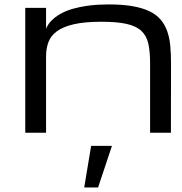

<svg xmlns="http://www.w3.org/2000/svg" viewBox="-20 -598 822 865"><path d="M390.6 59.1H484.4L421.9 246.6H359.4ZM656.2 0V-312.5Q656.2 -364.7 648.4 -400.6Q640.6 -436.5 617.2 -458.5Q593.8 -480.5 550.8 -490.2Q507.8 -500 437.5 -500Q361.3 -500 312.7 -488.8Q264.2 -477.5 236.3 -457Q208.5 -436.5 198 -407.7Q187.5 -378.9 187.5 -343.8V0H93.8V-562.5H187.5V-468.8Q197.8 -492.7 216.8 -510Q235.8 -527.3 259.8 -539.6Q283.7 -551.8 311.5 -559.3Q339.4 -566.9 367.2 -571Q395 -575.2 421.1 -576.7Q447.3 -578.1 468.8 -578.1Q531.2 -578.1 576.4 -570.3Q621.6 -562.5 653.1 -547.4Q684.6 -532.2 703.6 -509.8Q722.7 -487.3 733.2 -457.8Q743.7 -428.2 747.1 -391.8Q750.5 -355.5 750.5 -312.5L750 0Z"/></svg>

Font: Michroma
Style: Regular
Weight: 400
Version: Version 1.000